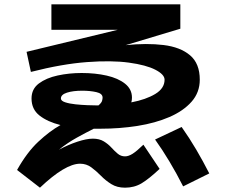

<svg xmlns="http://www.w3.org/2000/svg" viewBox="-20 -797 1040 889"><path d="M165 72 59 -10Q105 -92 157.5 -141Q210 -190 260 -218Q200 -233 163 -262Q126 -291 126 -341Q126 -385 160 -410.5Q194 -436 247 -447.5Q300 -459 358 -459Q421 -459 474 -447Q527 -435 559 -409.5Q591 -384 591 -345Q591 -333 588 -323Q656 -336 699 -362Q742 -388 742 -428Q742 -452 699.5 -474Q657 -496 577 -507Q497 -518 382.5 -509.5Q268 -501 123 -464L103 -557L525 -659H218V-777H815V-664L562 -588Q660 -598 737.5 -588.5Q815 -579 860 -541Q905 -503 905 -428Q905 -369 867 -326Q829 -283 764 -255Q699 -227 616.5 -214Q534 -201 445 -201Q429 -201 414 -201Q378 -183 335.5 -159.5Q293 -136 253 -104Q296 -127 338.5 -141Q381 -155 410 -155Q440 -155 460.5 -142.5Q481 -130 496 -113.5Q511 -97 525.5 -85Q540 -73 559 -73Q575 -73 594 -85Q613 -97 644 -127L719 -15Q670 31 636 51.5Q602 72 559 72Q522 72 495.5 55.5Q469 39 447.5 17Q426 -5 403 -22Q380 -39 351 -39Q282 -39 165 72ZM262 -341Q262 -330 281.5 -323.5Q301 -317 329.5 -314Q358 -311 385 -310Q412 -309 427 -309Q432 -309 436 -309Q450 -321 452.5 -330Q455 -339 455 -345Q455 -364 426 -370.5Q397 -377 361 -377Q318 -377 290 -368Q262 -359 262 -341ZM828 66Q766 -56 698 -151L821 -209Q857 -158 888.5 -104.5Q920 -51 949 6Z"/></svg>

Font: Murecho ExtraBold
Style: Regular
Weight: 800
Designer: Neil Summerour
Foundry: Positype
Version: Version 1.010; ttfautohint (v1.8.3)